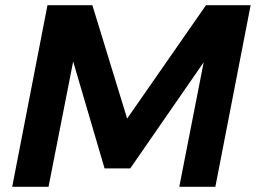

<svg xmlns="http://www.w3.org/2000/svg" viewBox="-20 -720 986 740"><path d="M774 -700H946L810 0H671L765 -480L482 -71H383L262 -483L167 0H27L163 -700H336L470 -263Z"/></svg>

Font: Gontserrat SemiBold
Style: Italic
Weight: 600
Italic angle: -11.3°
Designer: Julieta Ulanovsky
Foundry: Julieta Ulanovsky
Version: Version 6.001